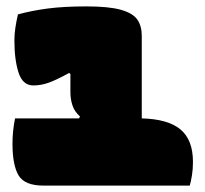

<svg xmlns="http://www.w3.org/2000/svg" viewBox="-20 -580 640 600"><path d="M27 -210H227L230 -216Q213 -231 206.5 -250.5Q200 -270 200 -292V-349L196 -352Q156 -330 132 -321.5Q108 -313 84 -313Q51 -313 38 -353Q25 -393 25 -454Q25 -473 28 -493Q31 -513 36 -535Q80 -547 130 -553.5Q180 -560 250 -560Q320 -560 357.5 -549.5Q395 -539 409 -519Q423 -499 423 -468V-210Q505 -208 544 -175.5Q583 -143 583 -74Q583 -52 580 -33Q577 -14 573 0H116Q57 0 38 -32Q19 -64 19 -131Q19 -151 21 -170.5Q23 -190 27 -210Z"/></svg>

Font: Recursive Mn Csl St XBk
Style: Regular
Weight: 1000
Monospace: yes
Version: Version 1.079;hotconv 1.0.112;makeotfexe 2.5.65598; ttfautoh